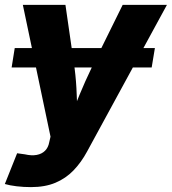

<svg xmlns="http://www.w3.org/2000/svg" viewBox="-33 -559 704 786"><path d="M601.1 -362.3 587.9 -282.7H14.6L27.3 -362.3ZM-13.2 194.3 37.1 68.4 68.8 72.8Q96.2 79.1 117.2 75.2Q138.2 71.3 151.4 58.1Q164.6 44.9 168.5 23.4L173.8 0.5L60.5 -539.1H234.9L272.5 -278.8Q279.3 -225.6 281 -171.6Q282.7 -117.7 285.6 -57.6H248Q270.5 -117.7 293 -171.9Q315.4 -226.1 340.8 -278.8L469.2 -539.1H650.4L323.7 61Q299.8 105.5 268.1 138.4Q236.3 171.4 193.8 189.2Q151.4 207 93.8 207Q63.5 207 35.2 203.6Q6.8 200.2 -13.2 194.3Z"/></svg>

Font: Inter 18pt ExtraBold
Style: Italic
Weight: 800
Italic angle: -9.3988°
Designer: Rasmus Andersson
Foundry: rsms
Version: Version 4.001;git-66647c0bb